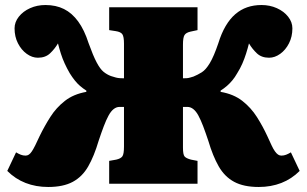

<svg xmlns="http://www.w3.org/2000/svg" viewBox="-20 -732 1223 765"><path d="M172 13Q123 13 82 -3Q41 -19 9 -51L44 -125Q54 -119 63 -115.5Q72 -112 82 -112Q89 -112 95 -116Q101 -120 107 -129Q113 -138 120.5 -153Q128 -168 138 -190Q157 -229 180.5 -266Q204 -303 238.5 -330Q273 -357 324 -366V-371Q310 -380 299 -389.5Q288 -399 278 -411.5Q268 -424 258 -440Q247 -459 238 -478.5Q229 -498 222.5 -518.5Q216 -539 211 -559Q198 -537 179.5 -519.5Q161 -502 131 -502Q108 -502 86.5 -517.5Q65 -533 51.5 -559.5Q38 -586 38 -619Q38 -644 55 -665.5Q72 -687 100 -699.5Q128 -712 161 -712Q203 -712 235 -696Q267 -680 291.5 -646.5Q316 -613 333 -560Q351 -510 365 -483.5Q379 -457 392.5 -446Q406 -435 422 -429Q434 -425 442 -423Q450 -421 458 -420.5Q466 -420 474 -420V-558Q474 -586 467.5 -595.5Q461 -605 441 -608L415 -612V-703H767V-612L739 -606Q721 -602 715 -592Q709 -582 709 -555V-420Q718 -420 724.5 -420.5Q731 -421 737.5 -423Q744 -425 751 -427Q768 -434 784 -444Q800 -454 816 -480.5Q832 -507 850 -560Q862 -599 879 -628Q896 -657 917.5 -675.5Q939 -694 965 -703Q991 -712 1022 -712Q1055 -712 1083 -699.5Q1111 -687 1128 -665.5Q1145 -644 1145 -619Q1145 -586 1131.5 -559.5Q1118 -533 1096.5 -517.5Q1075 -502 1052 -502Q1022 -502 1003.5 -519.5Q985 -537 972 -559Q967 -539 960.5 -518.5Q954 -498 945.5 -478.5Q937 -459 925 -440Q916 -424 905.5 -411.5Q895 -399 884 -389.5Q873 -380 859 -371V-366Q911 -357 945.5 -330Q980 -303 1003.5 -266Q1027 -229 1045 -190Q1055 -168 1062 -153Q1069 -138 1075.5 -129Q1082 -120 1088 -116Q1094 -112 1101 -112Q1111 -112 1120 -115.5Q1129 -119 1139 -125L1174 -51Q1142 -19 1101 -3Q1060 13 1011 13Q951 13 913 -7.5Q875 -28 851.5 -69Q828 -110 810 -171Q799 -204 789.5 -229Q780 -254 770.5 -271.5Q761 -289 750 -297.5Q739 -306 727 -306H709V-144Q709 -116 715.5 -108.5Q722 -101 741 -96L767 -91V0H415V-91L443 -96Q461 -100 467.5 -109Q474 -118 474 -148V-306H456Q444 -306 433 -297.5Q422 -289 412.5 -271.5Q403 -254 393.5 -229Q384 -204 373 -171Q355 -110 331.5 -69Q308 -28 270 -7.5Q232 13 172 13Z"/></svg>

Font: Literata 18pt Black
Style: Regular
Weight: 900
Designer: Latin by Veronika Burian and Jose Scaglione. Greek by Irene Vlachou. Cyrillic by Vera Evstafieva.
Foundry: TypeTogether
Version: Version 3.103;gftools[0.9.29]